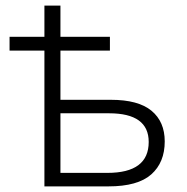

<svg xmlns="http://www.w3.org/2000/svg" viewBox="-20 -663 664 683"><path d="M195 -643V-532H371V-483H195V-308H374Q472 -308 519 -269Q566 -230 566 -160Q566 -85 518 -42.5Q470 0 366 0H138V-483H14V-532H138V-643ZM368 -260H195V-48H362Q509 -48 509 -158Q509 -260 368 -260Z"/></svg>

Font: BC Sans Light
Style: Regular
Weight: 300
Designer: Monotype Design Team
Foundry: Monotype Imaging Inc.
Version: Version 2.000;GOOG;noto-source:20170915:90ef993387c0